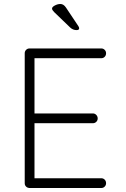

<svg xmlns="http://www.w3.org/2000/svg" viewBox="-20 -943 633 963"><path d="M104 -24Q104 -14 110.5 -7.5Q117 -1 126 0H128H131H488Q498 0 505 -7Q512 -14 512 -24Q512 -35 505 -42Q498 -49 488 -49H153V-325H446Q456 -325 463 -332Q470 -339 470 -349Q470 -359 463 -366.5Q456 -374 446 -374H153V-651H488Q498 -651 505 -658Q512 -665 512 -676Q512 -686 505 -693Q498 -700 488 -700H130H128Q118 -700 111 -693Q104 -686 104 -676ZM364 -792Q346 -792 332 -805L252 -882Q241 -893 241 -900Q241 -908 255 -915.5Q269 -923 283 -923Q299 -923 311 -905L373 -812Q377 -806 377 -801Q377 -792 364 -792Z"/></svg>

Font: Quicksand
Style: Regular
Weight: 400
Designer: Andrew Paglinawan
Foundry: Andrew Paglinawan
Version: 1.002